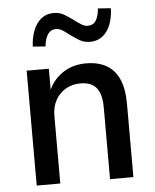

<svg xmlns="http://www.w3.org/2000/svg" viewBox="-52 -775 661 819"><g transform="rotate(-5 278.0 -365.0)"><path d="M72 0V-492H167V-393H163Q183 -443 226 -472Q269 -501 326 -501Q378 -501 413.5 -481Q449 -461 467.5 -419.5Q486 -378 486 -314V0H386V-308Q386 -346 376 -370.5Q366 -395 346 -406.5Q326 -418 296 -418Q261 -418 233 -402Q205 -386 189 -357Q173 -328 173 -290V0ZM161 -588 107 -592Q110 -653 136.5 -690Q163 -727 208 -727Q234 -727 253.5 -715Q273 -703 292 -689Q308 -677 321.5 -668.5Q335 -660 349 -660Q372 -660 383.5 -678Q395 -696 398 -730L453 -726Q451 -664 424.5 -627.5Q398 -591 352 -591Q327 -591 307.5 -602.5Q288 -614 268 -629Q253 -641 239.5 -649.5Q226 -658 211 -658Q190 -658 177.5 -640.5Q165 -623 161 -588Z"/></g></svg>

Font: Nunito Sans 10pt SemiCondensed SemiBold
Style: Regular
Weight: 600
Width: 4
Designer: Vernon Adams
Foundry: Vernon Adams
Version: Version 3.101;gftools[0.9.27]